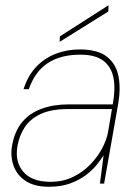

<svg xmlns="http://www.w3.org/2000/svg" viewBox="-20 -702 533 734"><path d="M167 12Q112 12 78.5 -10Q45 -32 32 -68Q19 -104 26 -145Q36 -201 65 -235.5Q94 -270 139.5 -286.5Q185 -303 243 -303H411Q422 -361 414 -403.5Q406 -446 375.5 -469.5Q345 -493 287 -493Q212 -493 163 -461Q114 -429 90 -361H70Q87 -414 119.5 -447.5Q152 -481 194.5 -497Q237 -513 285 -513Q354 -513 389 -485Q424 -457 433 -410.5Q442 -364 432 -306L378 0H362L376 -108Q367 -94 351 -73.5Q335 -53 309.5 -33.5Q284 -14 249 -1Q214 12 167 12ZM173 -7Q221 -7 259 -25.5Q297 -44 325 -73Q353 -102 370.5 -135Q388 -168 393 -197L408 -285H240Q175 -285 135 -266Q95 -247 74.5 -215.5Q54 -184 47 -145Q36 -85 68.5 -46Q101 -7 173 -7ZM208 -542 209 -563 395 -682 394 -658Z"/></svg>

Font: DM Sans 18pt Thin
Style: Italic
Weight: 250
Italic angle: -10°
Designer: Colophon Foundry, Jonny Pinhorn
Foundry: Colophon Foundry
Version: Version 4.004;gftools[0.9.30]